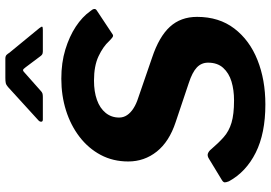

<svg xmlns="http://www.w3.org/2000/svg" viewBox="-167 -834 1011 717"><g transform="rotate(-90 338.5 -475.5)"><path d="M543 -574Q523 -596 487 -613Q451 -630 396 -630Q355 -630 324 -619Q293 -608 275.5 -586.5Q258 -565 258 -536Q258 -520 267 -506.5Q276 -493 292.5 -482.5Q309 -472 331 -465L482 -413Q560 -387 597 -346.5Q634 -306 634 -245Q634 -163 590.5 -106Q547 -49 473 -19.5Q399 10 307 10Q199 10 127 -26Q55 -62 20 -126Q16 -136 16 -141.5Q16 -147 24 -152L103 -200Q115 -208 124 -204.5Q133 -201 140 -192Q163 -165 185 -145.5Q207 -126 238.5 -116.5Q270 -107 322 -107Q361 -107 392.5 -116.5Q424 -126 443.5 -147.5Q463 -169 463 -204Q463 -229 445 -246Q427 -263 387 -276L241 -325Q168 -349 131 -395.5Q94 -442 94 -502Q94 -559 118.5 -605Q143 -651 186 -684Q229 -717 284.5 -734.5Q340 -752 403 -752Q463 -752 512 -737Q561 -722 597.5 -698Q634 -674 656 -643Q663 -635 663.5 -629Q664 -623 657 -619L568 -560Q563 -557 557 -561.5Q551 -566 543 -574ZM485 -833 446 -885Q439 -895 435 -895Q431 -895 421 -885L359 -830Q353 -824 348 -822.5Q343 -821 335 -821H251Q243 -821 242.5 -826.5Q242 -832 247 -837L372 -951Q380 -958 387 -959.5Q394 -961 406 -961H478Q488 -961 492.5 -956Q497 -951 500 -946L592 -834Q599 -825 597 -823Q595 -821 585 -821H505Q497 -821 493 -824Q489 -827 485 -833Z"/></g></svg>

Font: Libre Franklin
Style: Bold Italic
Weight: 700
Italic angle: -8°
Designer: Pablo Impallari, Rodrigo Fuenzalida, Nhung Nguyen
Foundry: Impallari Type
Version: Version 3.000